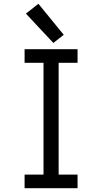

<svg xmlns="http://www.w3.org/2000/svg" viewBox="-20 -995 540 1015"><path d="M110 0V-72H210V-663H110V-735H390V-663H290V-72H390V0ZM262 -768 117 -923 183 -975 317 -811Z"/></svg>

Font: Iosevka SS08
Style: Regular
Weight: 400
Monospace: yes
Designer: Belleve Invis
Foundry: Belleve Invis
Version: 2.1.0; ttfautohint (v1.8.2)